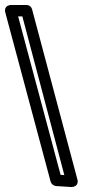

<svg xmlns="http://www.w3.org/2000/svg" viewBox="-20 -756 382 773"><path d="M23 -736H87Q104 -735 109 -719L292 -32Q293 -29 293 -26Q293 -9 276 -4Q272 -4 270 -3H268L205 -7Q189 -10 184 -24L1 -707Q0 -710 0 -713Q0 -730 17 -735Q20 -736 23 -736ZM53 -690 224 -52 239 -51 70 -690Z"/></svg>

Font: Santa Chrismast Display
Style: Regular
Weight: 400
Designer: MUHAMMAD YONI
Version: Version 001.000